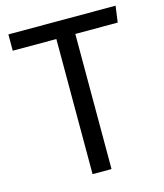

<svg xmlns="http://www.w3.org/2000/svg" viewBox="-111 -826 775 910"><g transform="rotate(-15 276.5 -371.5)"><path d="M542 -743H16V-663H230V0H323V-663H531Z"/></g></svg>

Font: Glow Sans SC Normal Book
Style: Regular
Weight: 500
Designer: Ryoko NISHIZUKA (kana, bopomofo & ideographs); Paul D. Hunt (Latin, Greek & Cyrillic); Sandoll Communications, Soo-young
Version: Version 0.93